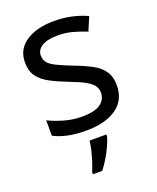

<svg xmlns="http://www.w3.org/2000/svg" viewBox="-142 -630 764 936"><g transform="rotate(-20 239.5 -162.5)"><path d="M434 -148Q434 -70 376 -30Q318 10 220 10Q164 10 123.5 1Q83 -8 52 -24V-104Q84 -88 129.5 -74.5Q175 -61 222 -61Q289 -61 319 -82.5Q349 -104 349 -140Q349 -160 338 -176Q327 -192 298.5 -208Q270 -224 217 -244Q165 -264 128 -284Q91 -304 71 -332Q51 -360 51 -404Q51 -472 106.5 -509Q162 -546 252 -546Q301 -546 343.5 -536.5Q386 -527 423 -510L393 -440Q359 -454 322 -464Q285 -474 246 -474Q192 -474 163.5 -456.5Q135 -439 135 -409Q135 -387 148 -371.5Q161 -356 191.5 -341.5Q222 -327 273 -307Q324 -288 360 -268Q396 -248 415 -219.5Q434 -191 434 -148ZM304 70Q300 88 287.5 115.5Q275 143 258.5 171Q242 199 224 221H176V209Q184 192 192.5 165.5Q201 139 208 110.5Q215 82 217 61H304Z"/></g></svg>

Font: Noto Sans Sora Sompeng
Style: Regular
Weight: 400
Designer: Monotype Design Team. David Williams.
Foundry: Monotype Imaging Inc.
Version: Version 2.101